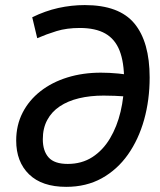

<svg xmlns="http://www.w3.org/2000/svg" viewBox="-20 -723 626 753"><path d="M239.7 9.8Q144.5 9.8 94 -39.3Q43.5 -88.4 43.5 -171.9Q43.5 -231.9 68.6 -281Q93.8 -330.1 138.7 -365.2Q183.6 -400.4 244.1 -419.2Q304.7 -438 375.5 -438Q408.7 -438 444.1 -434.6Q479.5 -431.2 516.6 -424.3L485.4 -343.3Q480.5 -344.2 465.6 -345.2Q450.7 -346.2 429.9 -347.2Q409.2 -348.1 386.2 -348.1Q333.5 -348.1 289.8 -337.6Q246.1 -327.1 214.4 -305.9Q182.6 -284.7 165.3 -252.4Q147.9 -220.2 147.9 -176.8Q147.9 -130.9 170.7 -105.5Q193.4 -80.1 245.6 -80.1Q300.8 -80.1 342.3 -106.9Q383.8 -133.8 411.4 -180.2Q439 -226.6 452.9 -285.2Q466.8 -343.8 466.8 -407.2Q466.8 -479 449 -524.4Q431.2 -569.8 392.8 -591.6Q354.5 -613.3 293 -613.3Q241.7 -613.3 201.9 -601.1Q162.1 -588.9 126 -573.2L106.4 -655.3Q157.2 -680.2 208.7 -691.7Q260.3 -703.1 312.5 -703.1Q447.3 -703.1 507.1 -630.9Q566.9 -558.6 566.9 -418.9Q566.9 -331.1 545.2 -253.4Q523.4 -175.8 481.7 -116.7Q439.9 -57.6 379.2 -23.9Q318.4 9.8 239.7 9.8Z"/></svg>

Font: Cascadia Mono NF
Style: Italic
Weight: 400
Italic angle: -10°
Monospace: yes
Designer: Aaron Bell
Foundry: Saja Typeworks
Version: Version 2404.023